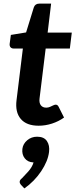

<svg xmlns="http://www.w3.org/2000/svg" viewBox="-20 -690 422 1066"><path d="M194.5 8Q127.1 8 95.2 -29.8Q63.3 -67.5 71.9 -134.5L107 -420.6H55.7Q45.4 -420.6 39 -427Q32.6 -433.5 33.6 -446.3L40.3 -496.1L124.9 -510L167.7 -648.9Q175 -669.9 198.3 -669.9H263.8L244.5 -509H378.6L367.8 -420.6H233.6L199.5 -142.8Q196.6 -118.8 206.7 -105.6Q216.8 -92.3 236.6 -92.3Q247.6 -92.3 257.4 -96.6Q267.2 -100.9 275.3 -104.9Q283.3 -108.9 289.4 -108.9Q299.3 -108.9 305 -98.1L335.6 -37.4Q305.7 -15.9 268.8 -3.9Q232 8 194.5 8ZM115.4 356.1 96.1 335.9Q92.6 331.2 90.7 327.2Q88.9 323.1 89.4 317.4Q91 308 101.8 299.8Q114.8 287 136.6 262.6Q158.4 238.3 166.4 211.5Q166 211.5 164.8 211.5Q163.7 211.5 162.8 211.5Q133.7 209.8 117.2 188.6Q100.7 167.4 104.3 136.4Q107.9 108.3 131.1 88.7Q154.4 69 186.2 69Q224.2 69 240.6 93.3Q256.9 117.6 252.3 153.7Q246.2 204.3 208.9 260.4Q171.5 316.5 115.4 356.1Z"/></svg>

Font: Aleo
Style: Italic
Weight: 400
Italic angle: -7°
Designer: Alessio Laiso
Foundry: Alessio Laiso
Version: Version 2.001;gftools[0.9.29]